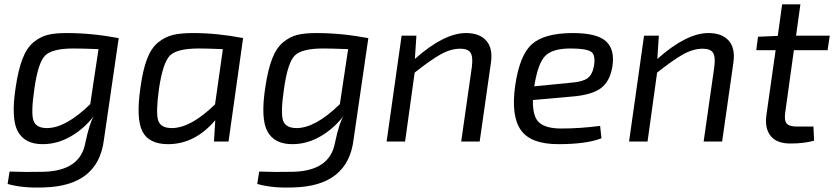

<svg xmlns="http://www.w3.org/2000/svg" viewBox="-20 -651 3836 883"><path d="M526 -476 458 -9Q432 205 181 211Q85 215 15 195L24 138Q94 141 182 139Q348 134 372 8Q392 -87 412 -118Q368 -60 306 -24Q244 12 176 12Q94 12 62 -46.5Q30 -105 52 -249Q64 -330 83.5 -380.5Q103 -431 134 -456.5Q165 -482 199 -490.5Q233 -499 286 -499Q402 -499 524 -476ZM395 -172 433 -425Q359 -428 318 -428Q220 -428 187.5 -395.5Q155 -363 138 -242Q122 -133 133.5 -97.5Q145 -62 196 -62Q282 -62 395 -172Z M1031 0H964L970 -98Q876 12 753 12Q665 12 635 -46.5Q605 -105 626 -249Q637 -330 656.5 -380.5Q676 -431 708 -456.5Q740 -482 776 -490.5Q812 -499 869 -499Q978 -499 1098 -476ZM969 -171 1005 -425Q933 -428 895 -428Q794 -428 761.5 -395.5Q729 -363 711 -242Q696 -132 707.5 -97Q719 -62 770 -62Q857 -62 969 -171Z M1674 -476 1606 -9Q1580 205 1329 211Q1233 215 1163 195L1172 138Q1242 141 1330 139Q1496 134 1520 8Q1540 -87 1560 -118Q1516 -60 1454 -24Q1392 12 1324 12Q1242 12 1210 -46.5Q1178 -105 1200 -249Q1212 -330 1231.5 -380.5Q1251 -431 1282 -456.5Q1313 -482 1347 -490.5Q1381 -499 1434 -499Q1550 -499 1672 -476ZM1543 -172 1581 -425Q1507 -428 1466 -428Q1368 -428 1335.5 -395.5Q1303 -363 1286 -242Q1270 -133 1281.5 -97.5Q1293 -62 1344 -62Q1430 -62 1543 -172Z M1895 -487 1888 -380Q2022 -499 2123 -499Q2185 -499 2216 -464.5Q2247 -430 2238 -364L2186 0H2101L2150 -343Q2156 -390 2144 -408.5Q2132 -427 2097 -427Q2053 -427 2006.5 -401Q1960 -375 1887 -317L1843 0H1758L1827 -487Z M2740 -72 2746 -15Q2677 12 2547 12Q2422 12 2376 -52Q2330 -116 2349 -255Q2369 -397 2426.5 -448Q2484 -499 2615 -499Q2726 -499 2767.5 -460.5Q2809 -422 2796 -343Q2784 -274 2741.5 -244Q2699 -214 2611 -207L2431 -191Q2429 -114 2460 -87Q2491 -60 2561 -60Q2647 -60 2740 -72ZM2437 -254 2610 -271Q2660 -275 2682.5 -291.5Q2705 -308 2712 -350Q2720 -401 2696 -414.5Q2672 -428 2604 -428Q2522 -428 2488 -394.5Q2454 -361 2437 -254Z M3010 -487 3003 -380Q3137 -499 3238 -499Q3300 -499 3331 -464.5Q3362 -430 3353 -364L3301 0H3216L3265 -343Q3271 -390 3259 -408.5Q3247 -427 3212 -427Q3168 -427 3121.5 -401Q3075 -375 3002 -317L2958 0H2873L2942 -487Z M3631 -420 3591 -132Q3586 -97 3598 -83Q3610 -69 3645 -69H3721L3724 -4Q3678 9 3615 9Q3552 9 3524 -26Q3496 -61 3505 -124L3547 -420H3458L3466 -482L3557 -486L3577 -631H3661L3641 -487H3796L3786 -420Z"/></svg>

Font: Exo 2.0
Style: Italic
Weight: 400
Italic angle: -8°
Designer: Natanael Gama
Version: Version 1.001;PS 001.001;hotconv 1.0.70;makeotf.lib2.5.58329